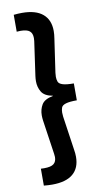

<svg xmlns="http://www.w3.org/2000/svg" viewBox="-100 -852 551 1013"><g transform="rotate(-10 175.0 -345.0)"><path d="M50 112.5V22Q59.5 22.5 67.5 22.5Q104.5 22.5 119.2 10.5Q134 -1.5 134 -26Q134 -33.5 132.5 -42.5L105.5 -226Q103.5 -241 103.5 -254.5Q103.5 -286 118.5 -311.2Q133.5 -336.5 179.5 -345V-346Q135 -354 119.8 -379.5Q104.5 -405 104.5 -436.5Q104.5 -449.5 106.5 -464.5L132.5 -647.5Q133.5 -656 133.5 -663.5Q133.5 -689 119 -701Q104.5 -713 71 -713Q61.5 -713 50 -712V-802.5Q73.5 -805 94.5 -805Q168 -805 205.5 -773.2Q243 -741.5 243 -682Q243 -663.5 239.5 -642L213.5 -463Q212 -451 212 -441.5Q212 -428 216.2 -415.8Q220.5 -403.5 240.5 -397.2Q260.5 -391 299.5 -391V-300.5Q260.5 -300.5 240.5 -294.5Q220.5 -288.5 216.2 -276Q212 -263.5 212 -250Q212 -240 213.5 -228L240 -46.5Q243.5 -26 243.5 -8Q243.5 52 206.2 83.5Q169 115 95 115Q74 115 50 112.5Z"/></g></svg>

Font: Geologica EX Med
Style: Regular
Weight: 500
Designer: Sindre Bremnes, Frode Helland
Foundry: Monokrom Skriftforlag AS
Version: Version 1.010;gftools[0.9.28]